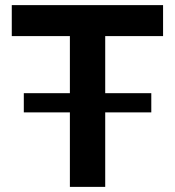

<svg xmlns="http://www.w3.org/2000/svg" viewBox="-20 -730 684 750"><path d="M73 -291V-366H253V-589H26V-710H617V-589H391V-366H571V-291H391V0H253V-291Z"/></svg>

Font: Raleway
Style: Bold
Weight: 700
Designer: Matt McInerney, Pablo Impallari, Rodrigo Fuenzalida
Foundry: Matt McInerney, Pablo Impallari, Rodrigo Fuenzalida
Version: Version 4.026